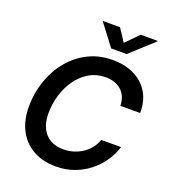

<svg xmlns="http://www.w3.org/2000/svg" viewBox="-167 -1068 1069 1201"><g transform="rotate(20 367.5 -468.0)"><path d="M343.3 10.3Q257.3 10.3 192.9 -25.1Q128.4 -60.5 93 -127Q57.6 -193.4 57.6 -286.1Q57.6 -374 85.2 -455.3Q112.8 -536.6 164.6 -600.1Q216.3 -663.6 289.3 -700.7Q362.3 -737.8 452.6 -737.8Q513.7 -737.8 564 -720.7Q614.3 -703.6 650.9 -670.9Q687.5 -638.2 707 -591.3Q726.6 -544.4 725.6 -484.4H594.2Q593.3 -516.6 582.8 -542Q572.3 -567.4 553 -585Q533.7 -602.5 507.6 -611.8Q481.4 -621.1 449.7 -621.1Q386.7 -621.1 337.9 -592Q289.1 -563 255.4 -514.6Q221.7 -466.3 204.3 -407.2Q187 -348.1 187 -288.1Q187 -229 207 -188.5Q227.1 -147.9 263.7 -127.2Q300.3 -106.4 350.1 -106.4Q384.3 -106.4 416 -115.7Q447.8 -125 474.9 -142.6Q502 -160.2 522.5 -185.3Q543 -210.4 554.7 -243.2H686.5Q669.9 -189.9 637.7 -143.8Q605.5 -97.7 560.5 -63Q515.6 -28.3 460.7 -9Q405.8 10.3 343.3 10.3ZM423.8 -945.8 479 -861.8 561.5 -945.8H674.3L673.8 -942.4L520 -802.2H417L311 -942.4L311.5 -945.8Z"/></g></svg>

Font: Inter 17pt SemiBold
Style: Italic
Weight: 600
Italic angle: -9.3988°
Version: Version 4.001;git-66647c0bb